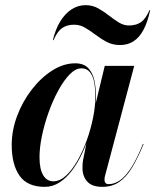

<svg xmlns="http://www.w3.org/2000/svg" viewBox="-20 -716 604 746"><path d="M154 10Q86 10 55.8 -33.5Q25.5 -77 25.5 -152.5Q25.5 -210 46.8 -266.2Q68 -322.5 103.8 -368.5Q139.5 -414.5 183.2 -442.2Q227 -470 272 -470Q305.5 -470 323 -451.2Q340.5 -432.5 346.8 -402.8Q353 -373 353 -339.5Q353 -311.5 347 -275Q341 -238.5 329.2 -199.2Q317.5 -160 300.5 -122.8Q283.5 -85.5 261.2 -55.5Q239 -25.5 212.2 -7.8Q185.5 10 154 10ZM187 -11.5Q212 -11.5 235.8 -33Q259.5 -54.5 280.2 -90.5Q301 -126.5 316.8 -170Q332.5 -213.5 341.5 -258Q350.5 -302.5 350.5 -340.5Q350.5 -372 345.8 -396.8Q341 -421.5 329 -436Q317 -450.5 296 -450.5Q273.5 -450.5 250.5 -426.8Q227.5 -403 206.5 -364.5Q185.5 -326 169 -280Q152.5 -234 143 -188.2Q133.5 -142.5 133.5 -106Q133.5 -58.5 148 -35Q162.5 -11.5 187 -11.5ZM377.5 10Q337.5 10 319 -10.5Q300.5 -31 300.5 -63.5Q300.5 -73 301 -80.2Q301.5 -87.5 302.5 -92.5L316 -160.5L338.5 -237L351 -311L387 -460H501.5L388 -32.5Q386 -25 386 -17Q386 -10 389.8 -5.2Q393.5 -0.5 402.5 -0.5Q423.5 -0.5 444.8 -14.5Q466 -28.5 488.5 -62.5Q511 -96.5 535.5 -157L538 -156.5Q515 -100.5 492.2 -63.5Q469.5 -26.5 442 -8.2Q414.5 10 377.5 10ZM446.5 -541Q417.5 -541 394.8 -553Q372 -565 351.8 -580.5Q331.5 -596 311.2 -608Q291 -620 268 -620Q240.5 -620 221.8 -607.2Q203 -594.5 188 -560H185.5Q195.5 -602.5 214.2 -633Q233 -663.5 258.2 -679.8Q283.5 -696 312.5 -696Q339 -696 360.8 -684Q382.5 -672 402.2 -656.5Q422 -641 441.2 -629Q460.5 -617 481 -617Q509 -617 527.5 -629.8Q546 -642.5 561 -677H563.5Q553.5 -629.5 537.2 -599.5Q521 -569.5 498.2 -555.2Q475.5 -541 446.5 -541Z"/></svg>

Font: Bodoni Moda 72pt SemiBold
Style: Italic
Weight: 600
Italic angle: -13°
Designer: Owen Earl
Foundry: indestructible type
Version: Version 2.004